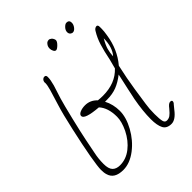

<svg xmlns="http://www.w3.org/2000/svg" viewBox="-312 -1345 1564 1564"><g transform="rotate(-45 470.0 -563.0)"><path d="M652 -113Q652 -206 674 -325Q677 -344 681 -357Q689 -399 694 -419L712 -500L724 -556Q673 -516 624 -497Q575 -478 511 -478H489Q522 -415 522 -340Q522 -265 475 -179.5Q428 -94 354 -37Q278 21 202 21Q100 21 80 -53Q73 -74 73 -110Q73 -144 91 -249Q110 -356 143.5 -506Q177 -656 199 -725L240 -860Q253 -905 253 -930L252 -934Q252 -958 271 -969Q277 -972 284 -972Q302 -972 302 -951Q302 -931 298.5 -912.5Q295 -894 288 -867L252 -754Q235 -697 204 -568Q173 -439 159 -369L134 -243Q122 -188 122 -128Q122 -72 144.5 -48.5Q167 -25 210 -25Q280 -25 339.5 -71.5Q399 -118 437 -194Q472 -267 472 -322Q472 -426 421 -481Q269 -493 269 -533Q269 -551 294.5 -562Q320 -573 353 -573Q413 -573 456 -527Q483 -524 512 -524Q655 -524 738 -613L759 -693Q776 -777 793.5 -833.5Q811 -890 841 -939Q846 -949 855.5 -956Q865 -963 875 -963Q886 -963 889 -949L891 -950L889 -946Q890 -944 890 -941V-916Q890 -890 883 -849Q862 -707 776 -606Q749 -486 733 -380L711 -232Q703 -182 703 -123Q703 -63 710 -37Q716 -13 738 -13Q759 -13 776 -24.5Q793 -36 820 -69Q845 -103 864 -103Q882 -103 882 -91Q882 -78 869 -66Q869 -66 842 -33Q792 33 745 33Q691 33 671.5 -5Q652 -43 652 -113ZM847 -851Q818 -801 808.5 -767Q799 -733 797 -693Q846 -747 847 -851ZM476 -1103Q476 -1127 490 -1143Q501 -1159 522 -1159Q532 -1159 545 -1148V-1149Q561 -1130 561 -1115Q561 -1100 539 -1078Q517 -1056 504 -1056Q492 -1056 484 -1071.5Q476 -1087 476 -1103ZM695 -1063Q671 -1072 671 -1096Q671 -1118 689 -1137Q707 -1156 722 -1156Q753 -1156 753 -1125Q753 -1103 737 -1082.5Q721 -1062 703 -1062Z"/></g></svg>

Font: Bad Script
Style: Regular
Weight: 400
Italic angle: -10°
Designer: Roman Shchyukin (Gaslight Type Foundry), Cyreal (Charset Expansion)
Foundry: Gaslight
Version: Version 2.000